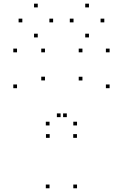

<svg xmlns="http://www.w3.org/2000/svg" viewBox="-20 -1001 660 1031"><path d="M393.2 -260.8V-280.8H373.2V-260.8ZM568.6 -527.4V-547.4H548.6V-527.4ZM568.6 -720V-740H548.6V-720ZM422.7 -720V-740H402.7V-720ZM422.7 -568.9V-588.9H402.7V-568.9ZM305.4 -372V-392H285.4V-372ZM338.8 -372V-392H318.8V-372ZM221.5 -569.2V-589.2H201.5V-569.2ZM221.5 -720V-740H201.5V-720ZM71.4 -720V-740H51.4V-720ZM71.4 -527.4V-547.4H51.4V-527.4ZM246.8 -260.8V-280.8H226.8V-260.8ZM393.6 10V-10H373.6V10ZM393.6 -327.4V-347.4H373.6V-327.4ZM246 -327.4V-347.4H226V-327.4ZM246 10V-10H226V10ZM265.2 -880.9V-900.9H245.2V-880.9ZM182.8 -961.3V-981.3H162.8V-961.3ZM99.9 -880.9V-900.9H79.9V-880.9ZM182.8 -800.1V-820.1H162.8V-800.1ZM540.1 -880.9V-900.9H520.1V-880.9ZM457.7 -961.3V-981.3H437.7V-961.3ZM374.8 -880.9V-900.9H354.8V-880.9ZM457.7 -800.1V-820.1H437.7V-800.1Z"/></svg>

Font: Monaspace Krypton Dots Var
Style: Regular
Weight: 400
Designer: Riley Cran and the Lettermatic Team
Version: Version 1.100 (Monaspace Krypton Dots)